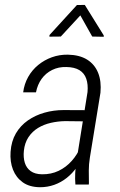

<svg xmlns="http://www.w3.org/2000/svg" viewBox="-20 -766 497 797"><path d="M296.9 -94.7 343.3 -383.8Q346.2 -415.5 338.1 -439Q330.1 -462.4 309.6 -474.9Q289.1 -487.3 255.4 -487.8Q223.1 -488.8 196.5 -475.6Q169.9 -462.4 152.8 -438.7Q135.7 -415 129.4 -382.8H76.2Q80.6 -417.5 96.9 -446.5Q113.3 -475.6 138.7 -496.3Q164.1 -517.1 195.3 -528.3Q226.6 -539.6 261.7 -539.1Q310.1 -538.1 341.6 -518.6Q373 -499 387.2 -463.9Q401.4 -428.7 397 -381.3L353 -111.3Q348.6 -84 348.6 -58.6Q348.6 -33.2 349.1 -6.3L348.6 0H293Q291 -23.9 292.2 -47.4Q293.5 -70.8 296.9 -94.7ZM345.7 -308.6 338.9 -262.2 250 -263.2Q220.2 -262.7 191.2 -256.1Q162.1 -249.5 137.9 -234.9Q113.8 -220.2 98.1 -196.5Q82.5 -172.9 79.1 -140.1Q76.2 -112.3 83 -90.3Q89.8 -68.4 107.4 -55.7Q125 -43 154.3 -42.5Q192.4 -42 223.4 -56.9Q254.4 -71.8 277.8 -98.1Q301.3 -124.5 314.9 -157.7L325.2 -124.5Q314.9 -95.7 297.9 -71Q280.8 -46.4 257.1 -27.6Q233.4 -8.8 205.3 1.2Q177.2 11.2 146 11.2Q102.5 10.7 74.7 -9Q46.9 -28.8 33.9 -61.8Q21 -94.7 23.9 -135.7Q26.9 -179.7 45.9 -212.2Q64.9 -244.6 95.7 -266.1Q126.5 -287.6 164.6 -298.3Q202.6 -309.1 243.7 -309.1ZM332 -745.6 410.6 -619.1V-613.3L362.8 -614.3L313.5 -702.1L232.4 -614.3L185.1 -613.8L185.5 -620.6L299.3 -745.1Z"/></svg>

Font: Roboto Condensed Light
Style: Italic
Weight: 300
Italic angle: -12°
Designer: Christian Robertson
Foundry: Google
Version: Version 3.0; 2020